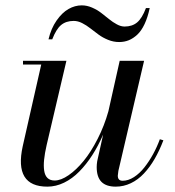

<svg xmlns="http://www.w3.org/2000/svg" viewBox="-20 -687 653 717"><path d="M255.1 -608.9Q226.6 -608.9 208.1 -593.5Q189.7 -578.1 175 -540H161.1Q170.7 -580.8 191.2 -610.2Q211.7 -639.6 235.7 -653.3Q259.8 -667 285.2 -667Q304.4 -667 323.5 -658.8Q342.5 -650.6 357.7 -639Q372.8 -627.4 387 -615.8Q401.1 -604.2 416.3 -596.1Q431.4 -587.9 445.1 -587.9Q473.6 -587.9 492.1 -603.3Q510.5 -618.7 525.1 -657H539.1Q531.7 -622.3 519.9 -597.2Q508.1 -572 492.8 -557.7Q477.5 -543.5 460.9 -536.7Q444.3 -530 425 -530Q403.8 -530 383.7 -538.2Q363.5 -546.4 348 -557.9Q332.5 -569.3 317.7 -580.9Q303 -592.5 286.9 -600.7Q270.8 -608.9 255.1 -608.9ZM228 -460 154.1 -145Q147 -114 144.7 -90.8Q142.3 -67.6 145 -49.6Q147.7 -31.5 157.5 -22.2Q167.2 -12.9 184.1 -12.9Q207.5 -12.9 236.2 -32.7Q264.9 -52.5 292.4 -86.1Q319.8 -119.6 344.7 -168.5Q369.6 -217.3 384.8 -271.5L427 -460H518.1L422.1 -49.1Q419.9 -35.4 419.9 -31Q419.9 -12 438 -12Q459 -12 480.2 -25.6Q501.5 -39.3 519.3 -62Q537.1 -84.7 551.8 -111.5Q566.4 -138.2 576.9 -167L590.1 -163.1Q575.4 -124.5 557.5 -93.6Q539.6 -62.7 517.5 -39.2Q495.4 -15.6 468.5 -2.8Q441.7 10 412.1 10Q376.5 10 358.8 -7.9Q341.1 -25.9 341.1 -63Q341.1 -72.8 343 -85L365.2 -184.6Q347.2 -142.8 324.8 -108Q302.5 -73.2 276.2 -46.5Q250 -19.8 219.4 -4.9Q188.7 10 157 10Q31.7 10 64.9 -141.1L134 -446H65.9V-460Z"/></svg>

Font: Bodoni* 16
Style: Italic
Weight: 400
Italic angle: -13°
Version: Version 2.000